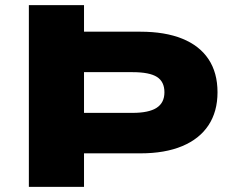

<svg xmlns="http://www.w3.org/2000/svg" viewBox="-20 -725 897 745"><path d="M92 0V-705H306V-602H525Q620 -602 687 -575Q754 -548 789 -495.5Q824 -443 824 -367Q824 -292 789 -239Q754 -186 687 -158Q620 -130 525 -130H306V0ZM306 -287H494Q557 -287 587.5 -306.5Q618 -326 618 -367Q618 -408 589 -426.5Q560 -445 494 -445H306Z"/></svg>

Font: Nunito Sans 10pt Expanded Black
Style: Regular
Weight: 900
Width: 7
Designer: Vernon Adams
Foundry: Vernon Adams
Version: Version 3.101;gftools[0.9.27]